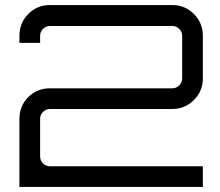

<svg xmlns="http://www.w3.org/2000/svg" viewBox="-20 -741 870 761"><path d="M178 -721H663Q713 -721 748.5 -685.5Q784 -650 784 -599V-430Q784 -380 748.5 -344.5Q713 -309 663 -309H178Q162 -309 150.5 -297.5Q139 -286 139 -270V-121Q139 -105 150.5 -93.5Q162 -82 178 -82H784V0H57V-270Q57 -321 92 -356Q127 -391 178 -391H663Q679 -391 690.5 -402.5Q702 -414 702 -430V-599Q702 -615 690.5 -626.5Q679 -638 663 -638H178Q162 -638 150.5 -626.5Q139 -615 139 -599V-571H57V-599Q57 -650 92 -685.5Q127 -721 178 -721Z"/></svg>

Font: Orbitron
Style: Regular
Weight: 400
Designer: Matt McInerney
Foundry: Matt McInerney
Version: 1.000